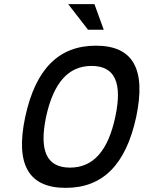

<svg xmlns="http://www.w3.org/2000/svg" viewBox="-20 -900 695 929"><path d="M298 9C119 9 53 -103 102 -334C152 -567 265 -679 444 -679C623 -679 688 -567 639 -334C589 -103 477 9 298 9ZM203 -335C169 -171 205 -89 319 -89C431 -89 503 -170 538 -335C573 -500 536 -581 423 -581C310 -581 239 -499 203 -335ZM310 -880 406 -756H482L437 -880Z"/></svg>

Font: LT Wave Mono Medium
Style: Italic
Weight: 500
Designer: Daniel Lyons
Version: Version 2.5 (Glyphs App)